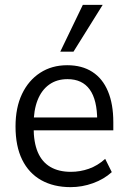

<svg xmlns="http://www.w3.org/2000/svg" viewBox="-20 -765 528 794"><path d="M272 8.9Q201.8 8.9 150.5 -19.9Q99.2 -48.7 71.7 -104.5Q44.2 -160.3 44.2 -241.9Q44.2 -319.9 71 -376.2Q97.8 -432.6 146 -463.9Q194.2 -495.3 257.8 -495.3Q319.1 -495.3 361.7 -467.8Q404.3 -440.4 426.4 -387.6Q448.6 -334.8 448.6 -259.7V-226.1H103.3V-279.2H397L382 -265.6Q382 -352.1 351 -394.9Q320.1 -437.7 259.2 -437.7Q214.7 -437.7 183.3 -415.1Q151.8 -392.5 135.4 -350.8Q119 -309.1 119 -249.9V-239.3Q119 -176 136.4 -135.4Q153.8 -94.8 188.4 -74.6Q222.9 -54.4 272.9 -54.4Q311.5 -54.4 347.5 -67.1Q383.6 -79.8 415 -108L442.3 -53.2Q410 -23.9 364.8 -7.5Q319.7 8.9 272 8.9ZM229.2 -551.3 322.5 -744.8H404.6L283.9 -551.3Z"/></svg>

Font: Nunito Sans 12pt ExtraLight SemiCondensed
Style: Regular
Weight: 200
Width: 4
Version: Version 3.101;gftools[0.9.27]